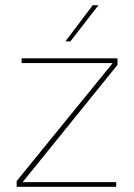

<svg xmlns="http://www.w3.org/2000/svg" viewBox="-20 -717 516 737"><path d="M44 -22 411 -473 412 -475H63V-493H431V-468L67 -18H426V0H44ZM336 -697H358L250 -558H231Z"/></svg>

Font: Hanken Grotesk Thin
Style: Regular
Weight: 100
Designer: Alfredo Marco Pradil
Foundry: Hanken Design Co.
Version: Version 3.014